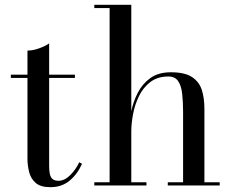

<svg xmlns="http://www.w3.org/2000/svg" viewBox="-20 -770 966 797"><path d="M320.5 -90Q301 -46.5 268.5 -19.8Q236 7 189 7Q148 7 127.8 -11Q107.5 -29 100.8 -56.5Q94 -84 94 -111V-446.5H25V-460H94V-560Q116.5 -560 142.8 -569.5Q169 -579 184 -590V-460H291V-446.5H184V-82.5Q184 -45 193 -32.2Q202 -19.5 222.5 -19.5Q248 -19.5 271.5 -43Q295 -66.5 309 -96.5Z M371.5 -13.5H435V-736.5H371.5V-750H525V-308Q533 -348 552 -385Q571 -422 604.2 -446Q637.5 -470 689.5 -470Q747 -470 777 -450.2Q807 -430.5 817.8 -396.5Q828.5 -362.5 828.5 -319V-13.5H892V0H676.5V-13.5H740V-305.5Q740 -347.5 736.2 -380.8Q732.5 -414 719.5 -433.2Q706.5 -452.5 679 -452.5Q634 -452.5 604 -429.5Q574 -406.5 556.8 -370.8Q539.5 -335 532.2 -295.8Q525 -256.5 525 -224V-13.5H588V0H371.5Z"/></svg>

Font: Bodoni Moda 16pt
Style: Regular
Weight: 400
Version: Version 2.3